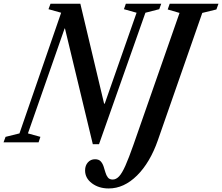

<svg xmlns="http://www.w3.org/2000/svg" viewBox="-72 -782 1221 1055"><path d="M438 10.5 285 -625.5H283L81.5 -49L150 -30L140 0H-52.5L-41.5 -30L35 -49L264 -712L194.5 -731.5L205.5 -761.5H369.5L500 -212.5H503.5L678.5 -712L609 -731.5L619.5 -761.5H814L803 -731.5L727 -712L472 10.5ZM525.5 253.5Q471 253.5 433.2 225.2Q395.5 197 395.5 154.5Q395.5 127.5 411 110.2Q426.5 93 450 93Q470.5 93 481 104.2Q491.5 115.5 497 132Q502.5 148.5 507.2 165.2Q512 182 520.8 193.2Q529.5 204.5 547.5 204.5Q566 204.5 582.2 187.2Q598.5 170 617 128.5Q635.5 87 661 14.5L914.5 -711L849.5 -730L860.5 -761.5H1128.5L1117 -730L1039.5 -711L795.5 -11.5Q752.5 111.5 680.8 182.5Q609 253.5 525.5 253.5Z"/></svg>

Font: Libre Caslon Condensed SemiBold Italic
Style: Regular
Weight: 600
Italic angle: -22.583°
Designer: Pablo Impallari, Rodrigo Fuenzalida, Katja Schimmel, Ertekin Erdin
Foundry: Pablo Impallari, Rodrigo Fuenzalida
Version: Version 2.000; ttfautohint (v1.8.4.7-5d5b);gftools[0.9.33]